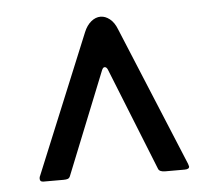

<svg xmlns="http://www.w3.org/2000/svg" viewBox="-39 -582 553 493"><g transform="rotate(-5 238.0 -335.0)"><path d="M244 -403Q241 -410 236 -410Q232 -410 229 -403L123 -139Q121 -134 117 -132.5Q113 -131 106 -131H54Q45 -131 45 -139Q45 -144 47 -147L194 -504Q201 -521 212.5 -530.5Q224 -540 237 -540Q249 -540 260.5 -531Q272 -522 279 -504L428 -144Q430 -138 430 -137Q430 -130 418 -130H368Q353 -130 350 -138Z"/></g></svg>

Font: n
Style: Regular
Weight: 500
Designer: Pablo Impallari, Rodrigo Fuenzalida
Foundry: Impallari Type
Version: Version 1.002; ttfautohint (v1.5)